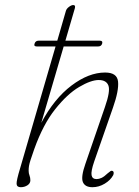

<svg xmlns="http://www.w3.org/2000/svg" viewBox="-20 -754 564 781"><path d="M120.5 -576Q124 -588.5 137 -588.5H213L248 -709.5Q250.5 -718.5 260.5 -726Q270.5 -733.5 278 -733.5Q288 -733.5 284.5 -720.5L246 -588.5H386Q399 -588.5 395.5 -576.5Q392 -565 379 -565H239L148 -254.5Q200.5 -353 270.8 -406Q341 -459 407.5 -459Q456.5 -459 460.2 -422.2Q464 -385.5 439.5 -316L363 -96.5Q349.5 -57 352.5 -41.2Q355.5 -25.5 373 -25.5Q382.5 -25.5 393.2 -30.5Q404 -35.5 418 -49Q424.5 -54 429 -57.5Q433.5 -61 439 -58Q442.5 -56 442.5 -51Q442.5 -46 440.5 -41.5Q429.5 -21 405.8 -6.8Q382 7.5 356 7.5Q326 7.5 317.2 -13.2Q308.5 -34 327.5 -88L407 -319Q429.5 -383.5 421 -406Q412.5 -428.5 381.5 -428.5Q350 -428.5 302 -400.2Q254 -372 204.8 -310.2Q155.5 -248.5 119.5 -148Q109.5 -119.5 104.5 -104Q99.5 -88.5 98 -79.2Q96.5 -70 96.5 -59.5Q96.5 -49 100 -40.2Q103.5 -31.5 103.5 -20.5Q103.5 -8 91.5 -0.2Q79.5 7.5 64.5 7.5Q48.5 7.5 47.5 -5.8Q46.5 -19 62 -70L206 -565H130Q116.5 -565 120.5 -576Z"/></svg>

Font: Fraunces 9pt S050 Thin
Style: Italic
Weight: 100
Italic angle: -16°
Version: Version 1.000; ttfautohint (v1.8.3)